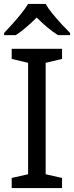

<svg xmlns="http://www.w3.org/2000/svg" viewBox="-20 -964 379 984"><path d="M298 0H40V-52L124 -71V-642L40 -662V-714H298V-662L214 -642V-71L298 -52ZM214 -944Q226 -922 248.5 -894.5Q271 -867 295.5 -840.5Q320 -814 339 -795V-784H277Q251 -800 223 -823.5Q195 -847 168 -874Q141 -847 114 -824Q87 -801 61 -784H1V-795Q20 -815 43.5 -841Q67 -867 89 -894.5Q111 -922 124 -944Z"/></svg>

Font: Noto Sans Gurmukhi
Style: Regular
Weight: 400
Designer: Jelle Bosma - Monotype Design Team
Foundry: Monotype Imaging Inc.
Version: Version 2.003